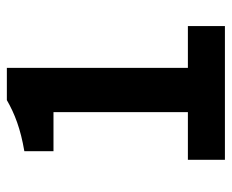

<svg xmlns="http://www.w3.org/2000/svg" viewBox="-78 -598 676 560"><g transform="rotate(-90 260.0 -318.0)"><path d="M464 0V-108H342V-636H248C208 -613 164 -596 99 -585V-500H213V-108H74V0Z"/></g></svg>

Font: Source Sans Pro SemBd
Style: Regular
Weight: 700
Designer: Paul D. Hunt
Foundry: Adobe Systems Incorporated
Version: Version 2.020;PS 2.0;hotconv 1.0.86;makeotf.lib2.5.63406